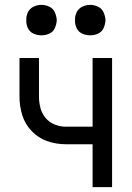

<svg xmlns="http://www.w3.org/2000/svg" viewBox="-20 -768 540 788"><path d="M150 -623Q133 -623 117.5 -630Q102 -637 94.5 -652.5Q87 -668 88 -685Q87 -702 94.5 -717.5Q102 -733 117.5 -740.5Q133 -748 150 -748Q167 -748 182.5 -740.5Q198 -733 205 -717.5Q212 -702 213 -685Q212 -668 205 -652.5Q198 -637 182.5 -630Q167 -623 150 -623ZM350 -623Q333 -623 317.5 -630Q302 -637 294.5 -652.5Q287 -668 288 -685Q287 -702 294.5 -717.5Q302 -733 317.5 -740.5Q333 -748 350 -748Q367 -748 382.5 -740.5Q398 -733 405 -717.5Q412 -702 413 -685Q412 -668 405 -652.5Q398 -637 382.5 -630Q367 -623 350 -623ZM360 0V-176H250Q211 -176 174.5 -188.5Q138 -201 110.5 -229.5Q83 -258 71.5 -295Q60 -332 60 -371V-530H140V-371Q140 -348 146 -325Q152 -302 167 -284Q182 -266 204.5 -257Q227 -248 250 -248H360V-530H440V0Z"/></svg>

Font: Iosevka SS08
Style: Regular
Weight: 400
Monospace: yes
Designer: Belleve Invis
Foundry: Belleve Invis
Version: 2.1.0; ttfautohint (v1.8.2)